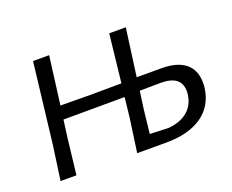

<svg xmlns="http://www.w3.org/2000/svg" viewBox="-88 -641 946 784"><g transform="rotate(-20 385.5 -249.5)"><path d="M738 -179Q738 -165 737 -157Q727 -81 669 -40.5Q611 0 513 0H387L408 -150L417 -233L151 -232L141 -156L123 0H54L75 -150L116 -499H186L159 -290L291 -289L424 -290L447 -499H519L491 -292H599Q667 -292 702.5 -263Q738 -234 738 -179ZM664 -169Q664 -238 573 -237L484 -236L473 -156L462 -56L544 -53Q596 -58 626.5 -84Q657 -110 663 -154Q664 -159 664 -169Z"/></g></svg>

Font: Alegreya Sans SC
Style: Italic
Weight: 400
Italic angle: -7°
Designer: Juan Pablo del Peral
Foundry: Huerta Tipografica
Version: Version 2.008; ttfautohint (v1.6)